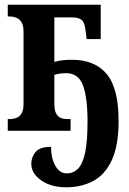

<svg xmlns="http://www.w3.org/2000/svg" viewBox="-20 -556 550 816"><path d="M262 240Q197 240 155 210.5Q113 181 113 140Q113 112 131 90Q149 68 197 68Q197 117 215.5 149Q234 181 264 181Q291 181 311 161.5Q331 142 341.5 94Q352 46 352 -39Q352 -142 332.5 -193.5Q313 -245 261 -245Q234 -245 211 -238V-115Q211 -86 219.5 -72Q228 -58 240 -54Q252 -50 262 -50H280V0H13V-50H23Q34 -50 47.5 -54Q61 -58 70.5 -72Q80 -86 80 -115V-421Q80 -449 70.5 -463Q61 -477 47.5 -481.5Q34 -486 23 -486H13V-536H408V-390H348L345 -416Q341 -459 328 -470.5Q315 -482 287 -482H211V-293Q241 -302 285 -302Q383 -302 433.5 -241.5Q484 -181 484 -42Q484 62 455.5 124Q427 186 376.5 213Q326 240 262 240Z"/></svg>

Font: Noto Serif ExtraCondensed
Style: Bold
Weight: 700
Width: 2
Designer: Monotype Design Team
Foundry: Monotype Imaging Inc.
Version: Version 2.014; ttfautohint (v1.8.4.7-5d5b)